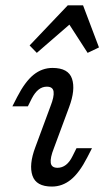

<svg xmlns="http://www.w3.org/2000/svg" viewBox="-20 -677 386 710"><path d="M153.2 -356.5Q136.3 -356.5 122.6 -345.6Q108.9 -334.7 97.6 -312.9L83.1 -283.9H25.8L43.5 -318.5Q72.6 -375 104 -400.4Q135.5 -425.8 174.2 -425.8Q233.1 -425.8 246.4 -385.5Q259.7 -345.2 235.5 -280.6L179 -128.2Q165.3 -93.5 167.7 -75Q170.2 -56.5 192.7 -56.5Q209.7 -56.5 223.8 -67.3Q237.9 -78.2 248.4 -100L262.9 -129H320.2L302.4 -94.4Q273.4 -37.9 241.9 -12.5Q210.5 12.9 171.8 12.9Q113.7 12.9 100 -27.4Q86.3 -67.7 110.5 -132.3L166.9 -284.7Q180.6 -319.4 178.2 -337.9Q175.8 -356.5 153.2 -356.5ZM89.5 -508.9 230.6 -657.3H287.1L346 -501.6L304 -481.5L221.8 -608.9L266.9 -612.1L116.1 -481.5Z"/></svg>

Font: Playfair Micro SmCond SmLight
Style: Italic
Weight: 360
Width: 4
Italic angle: -15.6°
Designer: Claus Eggers Sørensen
Foundry: Claus Eggers Sørensen
Version: Version 2.203;Glyphs 3.3 (3326)